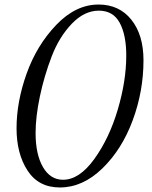

<svg xmlns="http://www.w3.org/2000/svg" viewBox="-20 -740 670 847"><path d="M53 -174Q53 -291 97.5 -415.5Q142 -540 228 -630Q314 -720 415 -720Q506 -720 559.5 -653Q613 -586 613 -474Q613 -338 565.5 -209.5Q518 -81 431.5 3Q345 87 244 87Q150 87 101.5 12.5Q53 -62 53 -174ZM137 -153Q137 -59 169.5 -3Q202 53 258 53Q330 53 396 -38.5Q462 -130 499.5 -256.5Q537 -383 537 -495Q537 -586 508 -639.5Q479 -693 416 -693Q352 -693 296.5 -635Q241 -577 208 -491Q175 -405 156 -315Q137 -225 137 -153Z"/></svg>

Font: DancingScriptRegular
Style: Regular
Weight: 400
Designer: Pablo Impallari
Foundry: Pablo Impallari. www.impallari.com
Version: Version 1.002